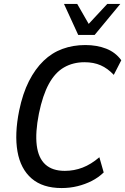

<svg xmlns="http://www.w3.org/2000/svg" viewBox="-20 -942 634 972"><path d="M292 10Q196 10 140 -38.5Q84 -87 68.5 -175Q53 -263 77 -382Q95 -469 126.5 -531Q158 -593 200.5 -634Q243 -675 296.5 -694.5Q350 -714 412 -714Q471 -714 518 -695.5Q565 -677 594 -637L556 -563Q525 -596 489.5 -611.5Q454 -627 408 -627Q350 -627 304.5 -601Q259 -575 227.5 -517.5Q196 -460 177 -367Q158 -271 166 -206.5Q174 -142 209.5 -109.5Q245 -77 308 -77Q355 -77 398 -93.5Q441 -110 483 -146L505 -69Q478 -43 444.5 -26Q411 -9 372.5 0.5Q334 10 292 10ZM376 -765 304 -922H371L429 -821L523 -922H589L459 -765Z"/></svg>

Font: Nunito Sans 10pt Condensed SemiBold
Style: Italic
Weight: 600
Width: 3
Italic angle: -9°
Designer: Vernon Adams
Foundry: Vernon Adams
Version: Version 3.101;gftools[0.9.27]